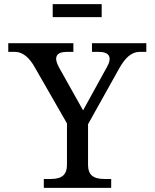

<svg xmlns="http://www.w3.org/2000/svg" viewBox="-20 -909 748 929"><path d="M149 -582 304 -312V-111C304 -64 280 -43 225 -43H192V0H518V-43H485C430 -43 406 -64 406 -111V-308L559 -582C585 -627 615 -658 655 -658H688V-700H425V-658H458C511 -658 524 -630 496 -582L382 -375L266 -582C239 -630 250 -658 303 -658H335V-700H20V-658H53C91 -658 124 -628 149 -582ZM235 -826H472V-889H235Z"/></svg>

Font: LT Superior Serif Medium
Style: Regular
Weight: 500
Designer: Daniel Lyons
Foundry: LyonsType
Version: Version 2.120;FEAKit 1.0